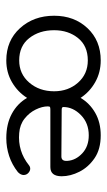

<svg xmlns="http://www.w3.org/2000/svg" viewBox="115 -445 340 610"><g transform="rotate(90 285.0 -140.0)"><path d="M30 -142Q30 -206 69.5 -248Q109 -290 172 -290Q210 -290 241 -272.5Q272 -255 291 -226Q308 -255 338.5 -272.5Q369 -290 410 -290Q454 -290 482.5 -270.5Q511 -251 525.5 -222.5Q540 -194 540 -166Q540 -130 511 -130H329Q323 -130 320.5 -129Q318 -128 318 -122Q318 -104 328 -83.5Q338 -63 357 -48Q376 -33 403 -31Q460 -26 505 -62Q510 -66 516 -66Q523 -66 529.5 -60Q536 -54 536 -45Q536 -36 527 -27Q503 -8 475.5 1Q448 10 419 10Q374 10 341.5 -7.5Q309 -25 291 -56Q272 -26 241 -8Q210 10 172 10Q109 10 69.5 -33.5Q30 -77 30 -142ZM76 -142Q76 -95 101 -63Q126 -31 172 -31Q215 -31 242.5 -63Q270 -95 270 -142Q270 -187 242.5 -218Q215 -249 172 -249Q126 -249 101 -218Q76 -187 76 -142ZM320 -171Q320 -166 329 -166L477 -165Q493 -165 491 -185Q489 -211 467 -231.5Q445 -252 410 -252Q371 -252 345.5 -227Q320 -202 320 -171Z"/></g></svg>

Font: Dongle Light
Style: Regular
Weight: 300
Designer: Yanghee Ryu
Foundry: Yanghee Ryu
Version: Version 2.000